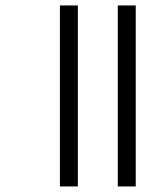

<svg xmlns="http://www.w3.org/2000/svg" viewBox="-20 -670 605 690"><path d="M403.3 0V-650.4H467.8V0ZM195.3 0V-650.4H259.8V0Z"/></svg>

Font: Lohit Odia
Style: Regular
Weight: 400
Version: 2.91.2